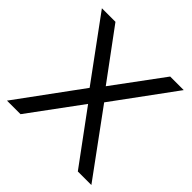

<svg xmlns="http://www.w3.org/2000/svg" viewBox="-182 -872 1032 1032"><g transform="rotate(45 334.0 -356.0)"><path d="M654.8 0H551.8L334 -295.9L116.2 0H13.2L278.8 -362.8L22.9 -711.9H126L334 -430.2L542 -711.9H645L389.2 -362.8Z"/></g></svg>

Font: Creato Display
Style: Regular
Weight: 400
Version: Version 1.000